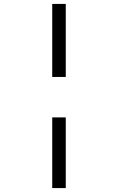

<svg xmlns="http://www.w3.org/2000/svg" viewBox="-20 -770 602 978"><path d="M246 -172H315V188H246ZM246 -750H315V-378H246Z"/></svg>

Font: Ledger
Style: Regular
Weight: 400
Designer: Denis Masharov
Foundry: Denis Masharov
Version: 1.001